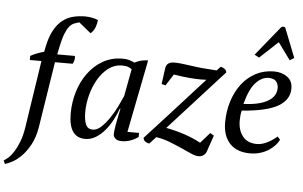

<svg xmlns="http://www.w3.org/2000/svg" viewBox="-114 -893 1898 1202"><g transform="rotate(5 835.0 -292.0)"><path d="M129 -450H56V-476Q76 -487 98.5 -495.5Q121 -504 141 -509L148 -544Q161 -606 183.5 -646.5Q206 -687 236 -710.5Q266 -734 302 -743Q338 -752 379 -752Q396 -752 419.5 -748Q443 -744 459 -736Q457 -714 448.5 -690.5Q440 -667 420 -650L344 -712Q326 -707 311 -701Q296 -695 282.5 -678.5Q269 -662 257 -632Q245 -602 234 -550L224 -500H335Q336 -494 336 -488Q336 -469 325 -450H214L150 -43Q139 28 113 75Q87 122 57.5 151Q28 180 0 194Q-28 208 -43 212L-52 190Q-40 184 -23 168.5Q-6 153 10.5 127Q27 101 41.5 63.5Q56 26 64 -24Z M644 -196Q631 -160 611.5 -123Q592 -86 566.5 -56Q541 -26 510 -7Q479 12 444 12Q340 12 340 -139Q340 -209 360 -275.5Q380 -342 418 -394Q456 -446 510.5 -477.5Q565 -509 634 -509Q659 -509 674 -504.5Q689 -500 710 -491Q750 -512 794 -512L704 -55H777V-30Q757 -14 729 -4Q701 6 674 6Q645 6 632.5 -6.5Q620 -19 620 -33Q620 -51 627 -92Q634 -133 648 -196ZM486 -50Q513 -50 540 -75.5Q567 -101 591 -137Q615 -173 634 -212Q653 -251 664 -277L696 -448Q682 -458 669 -462Q656 -466 633 -466Q587 -466 549.5 -437.5Q512 -409 485.5 -364Q459 -319 444.5 -264Q430 -209 430 -156Q430 -105 442.5 -77.5Q455 -50 486 -50Z M948 -180 1168 -423Q1150 -422 1131 -422Q1102 -422 1060 -425.5Q1018 -429 962 -438L916 -366L891 -372L905 -474Q911 -513 959 -513Q995 -513 1063.5 -502.5Q1132 -492 1227 -487L1250 -512Q1263 -510 1274.5 -502Q1286 -494 1288 -480L944 -101Q1003 -90 1059 -71.5Q1115 -53 1163 -27L1221 -93L1245 -79L1210 23Q1205 38 1192 48Q1179 58 1160 58Q1141 58 1113 45.5Q1085 33 1049.5 17Q1014 1 973 -15Q932 -31 887 -38L846 6Q833 4 821 -4Q809 -12 808 -27Z M1555 -469Q1512 -468 1475 -428.5Q1438 -389 1412 -293Q1509 -296 1563 -326.5Q1617 -357 1617 -411Q1617 -432 1604.5 -450Q1592 -468 1555 -469ZM1660 -89Q1651 -70 1634 -52Q1617 -34 1594 -19.5Q1571 -5 1542 3.5Q1513 12 1480 12Q1397 12 1352.5 -35.5Q1308 -83 1308 -167Q1308 -238 1328 -301Q1348 -364 1384 -411Q1420 -458 1471.5 -485Q1523 -512 1586 -512Q1634 -512 1668.5 -487.5Q1703 -463 1703 -415Q1703 -344 1632.5 -303Q1562 -262 1405 -250Q1401 -233 1399.5 -217Q1398 -201 1398 -186Q1398 -126 1428.5 -88Q1459 -50 1518 -50Q1537 -50 1555.5 -56Q1574 -62 1590.5 -71Q1607 -80 1620.5 -90Q1634 -100 1644 -108ZM1484 -590 1455 -606 1606 -792Q1611 -796 1619 -796Q1627 -796 1631 -792L1704 -607L1677 -590L1599 -697Z"/></g></svg>

Font: PTSerif
Style: Italic
Weight: 400
Italic angle: -12°
Designer: A.Korolkova, O.Umpeleva, V.Yefimov
Foundry: ParaType Ltd
Version: Version 1.000W OFL; ttfautohint (v1.2) -l 8 -r 50 -G 200 -x 